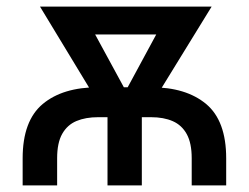

<svg xmlns="http://www.w3.org/2000/svg" viewBox="-20 -559 750 579"><path d="M48.3 0V-81.5Q48.3 -194.8 108.9 -245.4Q169.4 -295.9 275.9 -295.9H435.5Q541 -295.9 601.6 -245.4Q662.1 -194.8 662.1 -81.5V0H558.1V-82Q558.1 -127.4 543.2 -154.5Q528.3 -181.6 501 -193.6Q473.6 -205.6 435.5 -205.6H275.9Q238.3 -205.6 210.7 -194.1Q183.1 -182.6 167.7 -155.5Q152.3 -128.4 152.3 -82V0ZM304.2 0V-270H407.7V0ZM299.8 -210.4 100.6 -539.1H221.2L385.3 -237.3L373.5 -210.4ZM344.2 -210.4 335 -240.2 496.6 -539.1H618.2L416 -210.4ZM183.6 -455.1V-539.1H551.3V-455.1Z"/></svg>

Font: Inter 18pt Medium
Style: Regular
Weight: 500
Designer: Rasmus Andersson
Foundry: rsms
Version: Version 4.001;git-66647c0bb